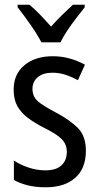

<svg xmlns="http://www.w3.org/2000/svg" viewBox="-20 -786 421 816"><path d="M345 -145Q345 -70 299.5 -30Q254 10 175 10Q131 10 97.5 1.5Q64 -7 39 -21V-104Q63 -87 99.5 -74.5Q136 -62 173 -62Q218 -62 241 -83Q264 -104 264 -141Q264 -172 243 -194Q222 -216 167 -243Q128 -263 99 -284.5Q70 -306 54 -334.5Q38 -363 38 -405Q38 -471 84 -509Q130 -547 204 -547Q242 -547 276 -537.5Q310 -528 341 -511L311 -445Q286 -459 259 -468Q232 -477 203 -477Q163 -477 140.5 -458Q118 -439 118 -408Q118 -376 140.5 -356Q163 -336 219 -307Q277 -276 311 -242Q345 -208 345 -145ZM156 -606Q139 -639 110 -680.5Q81 -722 55 -755V-766H105Q126 -749 150 -724Q174 -699 197 -673Q223 -702 243.5 -722Q264 -742 290 -766H340V-755Q324 -735 304 -709Q284 -683 266 -656Q248 -629 237 -606Z"/></svg>

Font: Noto Sans Ethiopic Cond
Style: Regular
Weight: 400
Width: 3
Designer: Monotype Design Team
Foundry: Monotype Imaging Inc.
Version: Version 2.102; ttfautohint (v1.8.4.7-5d5b)